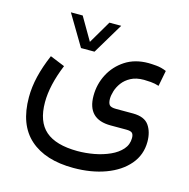

<svg xmlns="http://www.w3.org/2000/svg" viewBox="-108 -604 937 952"><g transform="rotate(15 360.5 -128.0)"><path d="M234.4 -340.3 140.1 -498.5H200.7L269 -381.3L337.9 -498.5H398.4L303.7 -340.3ZM176.3 -231.9Q131.3 -122.1 131.3 -35.2Q131.3 64.5 184.6 110.8Q237.8 157.2 348.6 157.7Q391.6 157.7 434.8 149.7Q478 141.6 514.2 125.2Q550.3 108.9 572.3 84Q594.2 59.1 594.2 25.4Q594.2 7.3 586.4 -0.2Q578.6 -7.8 555.7 -7.8H475.6Q355.5 -7.8 355.5 -128.4Q355.5 -187.5 382.3 -239Q409.2 -290.5 458.7 -322.8Q508.3 -355 577.1 -355Q591.3 -355 617.4 -352.8Q643.6 -350.6 669.9 -339.4L654.3 -258.8Q633.3 -265.6 612.3 -267.3Q591.3 -269 577.1 -269Q537.1 -269 510.3 -254.6Q483.4 -240.2 467.5 -218.8Q451.7 -197.3 444.8 -174.6Q438 -151.9 438 -134.8Q438 -113.3 446 -103.5Q454.1 -93.8 480.5 -93.8H568.4Q626.5 -93.3 649.7 -60.1Q672.9 -26.9 672.9 23.4Q672.9 90.8 630.6 140.4Q588.4 189.9 515.6 216.8Q442.9 243.7 351.1 243.7Q207 243.7 127.4 173.1Q47.9 102.5 47.9 -38.6Q47.9 -90.8 61 -145.8Q74.2 -200.7 100.6 -262.7Z"/></g></svg>

Font: Vazir
Style: Regular
Weight: 400
Designer: Saber Rastikerdar
Foundry: Saber Rastikerdar
Version: Version 30.0.0